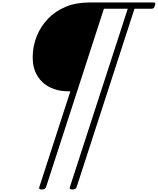

<svg xmlns="http://www.w3.org/2000/svg" viewBox="-20 -1130 1265 1539"><path d="M315 389Q288 389 295 370L544 -398H527Q443 -398 378.5 -431Q314 -464 278 -525Q242 -586 242 -669Q242 -758 273.5 -837.5Q305 -917 364 -979Q423 -1041 506.5 -1075.5Q590 -1110 695 -1110H1213Q1221 -1110 1224 -1105Q1227 -1100 1222 -1086Q1218 -1072 1212 -1066Q1206 -1060 1197 -1060H1058L594 370Q587 389 560 389Q533 389 540 370L1004 -1060H813L349 370Q342 389 315 389Z"/></svg>

Font: Playwrite CU ExtraLight
Style: Regular
Weight: 250
Designer: Veronika Burian, José Scaglione
Foundry: TypeTogether
Version: Version 1.002